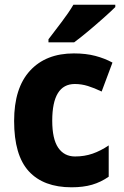

<svg xmlns="http://www.w3.org/2000/svg" viewBox="-20 -786 525 816"><path d="M284 10Q165 10 102.5 -58Q40 -126 40 -272Q40 -412 107.5 -485.5Q175 -559 294 -559Q345 -559 385 -548.5Q425 -538 458 -520L412 -397Q381 -412 353.5 -420.5Q326 -429 298 -429Q202 -429 202 -273Q202 -195 227.5 -158Q253 -121 299 -121Q339 -121 373.5 -133Q408 -145 442 -168V-35Q409 -12 371.5 -1Q334 10 284 10ZM470 -756Q452 -738 420.5 -710Q389 -682 355 -653.5Q321 -625 295 -606H186V-619Q211 -652 241.5 -692Q272 -732 292 -766H470Z"/></svg>

Font: Noto Sans Malayalam SemiCondensed ExtraBold
Style: Regular
Weight: 800
Width: 4
Designer: Jelle Bosma - Monotype Design Team
Foundry: Monotype Imaging Inc.
Version: Version 2.104; ttfautohint (v1.8.4.7-5d5b)